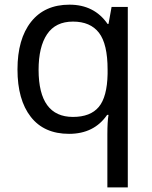

<svg xmlns="http://www.w3.org/2000/svg" viewBox="-20 -566 655 826"><path d="M442.9 -462.9H446.8L460 -536.1H529.8V240.2H441.9V11.2Q441.9 -42.5 446.8 -71.8H440.9Q384.8 9.8 277.1 9.8Q169.4 9.8 112.3 -63.5Q55.2 -136.7 55.2 -267.3Q55.2 -397.9 113.5 -471.9Q171.9 -545.9 278.8 -545.9Q385.7 -545.9 442.9 -462.9ZM146 -265.1Q146.5 -63 293.9 -63Q369.1 -63 405 -106Q440.9 -148.9 442.9 -248V-266.1Q442.9 -377 405.8 -425Q368.7 -473.1 293.9 -473.1Q219.2 -473.1 182.6 -418.9Q146 -364.7 146 -265.1Z"/></svg>

Font: NotoSans
Style: Regular
Weight: 400
Designer: Monotype Design team
Foundry: Monotype Imaging Inc.
Version: Version 1.04